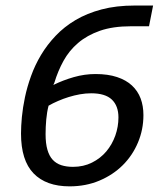

<svg xmlns="http://www.w3.org/2000/svg" viewBox="-20 -658 590 687"><path d="M493.2 -246.1Q493.2 -194.3 473.6 -147.9Q454.1 -101.6 419.2 -66.9Q384.3 -32.2 335.7 -11.7Q287.1 8.8 229 8.8Q145 8.8 100.1 -37.6Q55.2 -84 55.2 -180.2Q55.2 -206.1 58.3 -239.5Q61.5 -272.9 69.3 -310.1Q77.1 -347.2 91.1 -386Q105 -424.8 126.7 -461.2Q148.4 -497.6 179 -529.8Q209.5 -562 250.2 -586.2Q291 -610.4 343.5 -624.3Q396 -638.2 461.9 -638.2H527.8L513.2 -564H448.2Q383.8 -564 337.6 -547.9Q291.5 -531.7 259.3 -504.2Q227.1 -476.6 207 -439.9Q187 -403.3 174.8 -362.8L170.9 -354Q205.6 -371.1 244.1 -382.1Q282.7 -393.1 321.8 -393.1Q366.2 -393.1 398.7 -382.3Q431.2 -371.6 452.1 -352.1Q473.1 -332.5 483.2 -305.7Q493.2 -278.8 493.2 -246.1ZM403.8 -237.8Q403.8 -279.3 380.1 -301.8Q356.4 -324.2 306.2 -324.2Q286.6 -324.2 266.1 -320.6Q245.6 -316.9 225.8 -310.8Q206.1 -304.7 187.5 -296.6Q168.9 -288.6 153.8 -279.8Q147.9 -257.3 145.5 -230.5Q143.1 -203.6 143.1 -178.2Q143.1 -144.5 149.7 -122.1Q156.2 -99.6 168.7 -86.2Q181.2 -72.8 199.5 -66.9Q217.8 -61 241.2 -61Q278.8 -61 309.1 -76.2Q339.4 -91.3 360.4 -116.2Q381.3 -141.1 392.6 -172.9Q403.8 -204.6 403.8 -237.8Z"/></svg>

Font: Code New Roman
Style: Italic
Weight: 400
Italic angle: -11°
Monospace: yes
Designer: Sam Radian
Foundry: Code New Roman
Version: Version 1.508 October 19, 2014